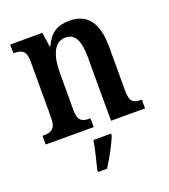

<svg xmlns="http://www.w3.org/2000/svg" viewBox="-140 -648 855 970"><g transform="rotate(-20 288.0 -163.0)"><path d="M19 0H277V-47H273C235 -47 210 -56 210 -113V-315C210 -398 231 -474 297 -474C352 -474 370 -424 370 -338V0H553V-47H548C510 -47 489 -56 489 -118V-353C489 -488 438 -547 345 -547C279 -547 240 -522 211 -459H207L196 -536H23V-489H28C65 -489 91 -480 91 -423V-118C91 -56 64 -47 25 -47H19ZM220 208V221H268C296 179 332 113 348 71V61H253C246 108 231 165 220 208Z"/></g></svg>

Font: Noto Serif Bengali Condensed
Style: Regular
Weight: 400
Width: 3
Designer: Juan Bruce, Universal Thirst, Indian Type Foundry and the Monotype Design Team.
Foundry: Monotype Imaging Inc.
Version: Version 2.003